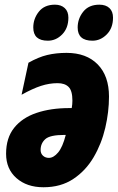

<svg xmlns="http://www.w3.org/2000/svg" viewBox="-20 -787 501 817"><path d="M165 9.8Q94.2 9.8 50 -29.1Q5.9 -67.9 5.9 -132.8Q5.9 -200.2 40.3 -243.2Q74.7 -286.1 135.5 -306.6Q196.3 -327.1 274.9 -327.1H285.2Q288.1 -343.3 288.1 -358.9Q288.1 -400.9 272 -417Q255.9 -433.1 225.1 -433.1Q189.9 -433.1 154.5 -421.6Q119.1 -410.2 71.8 -383.8L101.1 -520Q143.1 -543.9 180.9 -553Q218.8 -562 263.2 -562Q347.7 -562 395.8 -512.9Q443.8 -463.9 443.8 -376Q443.8 -311 428 -243.2Q412.1 -175.3 378.4 -117.9Q344.7 -60.5 291.7 -25.4Q238.8 9.8 165 9.8ZM188 -115.2Q208 -115.2 227.3 -138.2Q246.6 -161.1 259.8 -212.9H253.9Q192.4 -212.9 172.6 -194.8Q152.8 -176.8 152.8 -148.9Q152.8 -133.8 162.8 -124.5Q172.9 -115.2 188 -115.2ZM373.5 -613.8Q310.5 -613.8 310.5 -669.9Q310.5 -707.5 334.2 -737.3Q357.9 -767.1 402.8 -767.1Q430.2 -767.1 445.6 -752.7Q460.9 -738.3 460.9 -711.9Q460.9 -667.5 434.3 -640.6Q407.7 -613.8 373.5 -613.8ZM183.6 -613.8Q121.6 -613.8 121.6 -669.9Q121.6 -707.5 145.3 -737.3Q168.9 -767.1 213.9 -767.1Q239.7 -767.1 255.4 -752.7Q271 -738.3 271 -711.9Q271 -667.5 244.6 -640.6Q218.3 -613.8 183.6 -613.8Z"/></svg>

Font: Open Sans Condensed ExtraBold
Style: Italic
Weight: 800
Width: 3
Italic angle: -12°
Designer: Monotype Design Team
Foundry: Monotype Imaging Inc.
Version: Version 3.003; ttfautohint (v1.8.4)